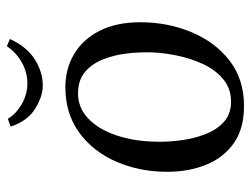

<svg xmlns="http://www.w3.org/2000/svg" viewBox="-106 -616 733 561"><g transform="rotate(-90 260.5 -335.5)"><path d="M286 -511Q340 -511 383 -485.5Q426 -460 451 -411Q476 -362 476 -292Q476 -212 447 -142.5Q418 -73 363.5 -31Q309 11 231 11Q165 11 122.5 -19Q80 -49 59.5 -100Q39 -151 39 -213Q39 -294 68.5 -362Q98 -430 153.5 -470.5Q209 -511 286 -511ZM271 -474Q227 -475 195 -444.5Q163 -414 145.5 -362Q128 -310 127 -246Q126 -212 131 -174Q136 -136 148.5 -103Q161 -70 183.5 -49Q206 -28 240 -27Q280 -26 308 -48.5Q336 -71 353 -107Q370 -143 378.5 -184Q387 -225 388 -261Q389 -296 384.5 -333Q380 -370 367 -402Q354 -434 331 -453.5Q308 -473 271 -474ZM291 -577Q259 -577 223 -599.5Q187 -622 171 -671L194 -679Q207 -656 236 -639Q265 -622 297 -622Q330 -622 359 -638.5Q388 -655 406 -682L427 -673Q404 -623 367 -600Q330 -577 291 -577Z"/></g></svg>

Font: Lora Italic
Style: Italic
Weight: 400
Italic angle: -3°
Designer: Olga Karpushina, Alexei Vanyashin (Cyrillic)
Foundry: Cyreal
Version: Version 2.210; ttfautohint (v1.8.1.43-b0c9)